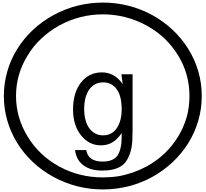

<svg xmlns="http://www.w3.org/2000/svg" viewBox="-20 -1097 1585 1480"><path d="M757.8 23.4Q667 23.4 605.5 -52.7Q543 -129.9 543 -252.9Q543 -381.8 603.5 -460Q665 -539.1 765.6 -539.1Q864.3 -539.1 925.8 -448.2L916 -524.4H1002V-85.9Q1002 -4.9 994.1 39.1Q985.4 88.9 960.9 132.8Q937.5 175.8 888.7 197.3Q841.8 217.8 767.6 217.8Q675.8 217.8 621.1 175.8Q567.4 134.8 558.6 59.6H644.5Q659.2 148.4 771.5 148.4Q853.5 148.4 886.7 100.6Q918 50.8 918 -43.9V-71.3Q881.8 -19.5 845.7 1Q806.6 23.4 757.8 23.4ZM668 -407.2Q628.9 -350.6 628.9 -257.8Q628.9 -164.1 668 -108.4Q709 -53.7 775.4 -53.7Q840.8 -53.7 878.9 -107.4Q918 -163.1 918 -254.9Q918 -354.5 880.9 -407.2Q842.8 -461.9 775.4 -461.9Q708 -461.9 668 -407.2ZM103.5 -357.4Q103.5 -189.5 194.3 -42Q284.2 103.5 436.5 186.5Q590.8 270.5 772.5 270.5Q834 270.5 890.6 261.7Q935.5 254.9 1002 233.4Q1054.7 214.8 1109.4 186.5Q1263.7 101.6 1351.6 -42Q1394.5 -111.3 1418.9 -193.4Q1440.4 -270.5 1440.4 -357.4Q1440.4 -529.3 1351.6 -671.9Q1261.7 -817.4 1109.4 -900.4Q951.2 -986.3 772.5 -986.3Q594.7 -986.3 436.5 -900.4Q359.4 -857.4 299.8 -800.8Q239.3 -745.1 194.3 -671.9Q103.5 -526.4 103.5 -357.4ZM9.8 -357.4Q9.8 -455.1 36.1 -545.9Q61.5 -636.7 113.3 -719.7Q213.9 -881.8 391.6 -980.5Q570.3 -1077.1 773.4 -1077.1Q975.6 -1077.1 1154.3 -980.5Q1328.1 -883.8 1431.6 -719.7Q1535.2 -550.8 1535.2 -357.4Q1535.2 -258.8 1508.8 -168Q1480.5 -72.3 1431.6 5.9Q1328.1 169.9 1154.3 266.6Q1072.3 312.5 971.7 338.9Q872.1 363.3 773.4 363.3Q570.3 363.3 391.6 266.6Q213.9 168 113.3 5.9Q9.8 -163.1 9.8 -357.4Z"/></svg>

Font: Circled
Style: Regular
Weight: 400
Version: Version 002.000